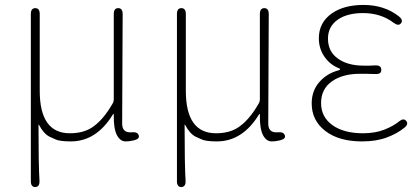

<svg xmlns="http://www.w3.org/2000/svg" viewBox="-20 -560 1698 778"><path d="M123 198Q105 198 105 174V-503Q105 -527 123 -527Q141 -527 141 -503V-192Q141 -20 263 -20Q314 -20 349 -41Q396 -70 436 -140Q441 -148 441 -158V-503Q441 -527 459 -527Q477 -527 477 -503L475 -59Q475 -20 515 -24Q537 -26 542 -12Q547 2 525 8L516 10Q503 13 489 13Q467 13 453.5 -13Q440 -39 441 -96Q441 -101 438 -97Q371 13 267 13Q220 13 203 4Q192 -1 181 -6Q158 -17 138 -54Q136 -58 136 -53Q136 108 140 173Q141 197 123 198Z M715 198Q697 198 697 174V-503Q697 -527 715 -527Q733 -527 733 -503V-192Q733 -20 855 -20Q906 -20 941 -41Q988 -70 1028 -140Q1033 -148 1033 -158V-503Q1033 -527 1051 -527Q1069 -527 1069 -503L1067 -59Q1067 -20 1107 -24Q1129 -26 1134 -12Q1139 2 1117 8L1108 10Q1095 13 1081 13Q1059 13 1045.5 -13Q1032 -39 1033 -96Q1033 -101 1030 -97Q963 13 859 13Q812 13 795 4Q784 -1 773 -6Q750 -17 730 -54Q728 -58 728 -53Q728 108 732 173Q733 197 715 198Z M1447 13Q1353 13 1298 -29.5Q1243 -72 1243 -141Q1243 -196 1279 -233Q1309 -264 1352 -275Q1358 -277 1358 -279.5Q1358 -282 1352 -284Q1317 -298 1294.5 -330.5Q1272 -363 1272 -405Q1272 -469 1325 -506Q1374 -540 1453 -540Q1537 -540 1596 -494Q1615 -479 1605 -466Q1595 -453 1576 -467Q1524 -507 1451 -507Q1389 -507 1351 -482Q1309 -454 1309 -403.5Q1309 -353 1346 -325Q1386 -294 1454 -294Q1466 -294 1478 -294L1501 -295Q1525 -296 1525 -277Q1526 -259 1501 -260L1462 -261Q1450 -261 1438 -261Q1368 -261 1324.5 -230Q1281 -199 1281 -142.5Q1281 -86 1327 -53Q1373 -20 1451 -20Q1500 -20 1537 -34.5Q1574 -49 1597 -68Q1615 -83 1626 -70Q1637 -57 1618 -42Q1590 -19 1547.5 -3Q1505 13 1447 13Z"/></svg>

Font: Resource Han Rounded KR ExtraLight
Style: Regular
Weight: 250
Designer: Cyano Hao (round all glyphs); Ryoko NISHIZUKA 西塚涼子 (kana, bopomofo & ideographs); Paul D. Hunt (Latin, Greek & Cyrillic)
Foundry: Cyano Hao
Version: 0.990